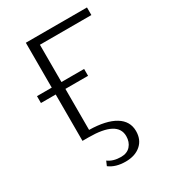

<svg xmlns="http://www.w3.org/2000/svg" viewBox="-210 -772 1004 1115"><g transform="rotate(-30 291.5 -214.0)"><path d="M207 -607V-357H359V-311H207V-36Q320 -34 380 2.5Q440 39 440 106Q440 164 401.5 197Q363 230 300 230Q233 230 191 198L204 168Q238 193 290 193Q331 193 353.5 167.5Q376 142 376 103Q376 0 183 0H142V-311H43V-357H142V-658H552V-607Z"/></g></svg>

Font: Isabella Sans
Style: Regular
Weight: 400
Designer: Original fonts by Christian Thalmann (Catharsis Fonts), Modifications by Cristiano Sobral
Version: Version 0.002;July 12, 2020;FontCreator 13.0.0.2655 64-bit; 